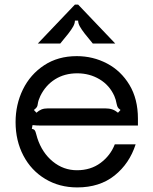

<svg xmlns="http://www.w3.org/2000/svg" viewBox="-20 -808 669 838"><path d="M48 -275Q48 -352 80 -417.5Q112 -483 172.5 -523Q233 -563 315 -563Q386 -563 447 -531Q508 -499 545 -437.5Q582 -376 582 -290V-260H187Q180 -260 159.5 -260Q139 -260 122 -262L119 -246Q128 -244 131.5 -239.5Q135 -235 137.5 -224.5Q140 -214 143 -205Q164 -141 210.5 -103Q257 -65 316 -65Q376 -65 419 -97Q462 -129 481 -178H572Q545 -94 480 -42Q415 10 317 10Q239 10 177.5 -27Q116 -64 82 -129Q48 -194 48 -275ZM139 -316Q150 -326 161.5 -330.5Q173 -335 190 -335H438Q457 -335 470 -330.5Q483 -326 495 -316L506 -328Q496 -335 493.5 -340.5Q491 -346 489 -355Q486 -373 479 -389Q458 -436 414.5 -462Q371 -488 317 -488Q262 -488 220.5 -462Q179 -436 156 -389Q147 -370 145 -355Q144 -346 141 -341Q138 -336 128 -328ZM145 -618 307 -788H321L483 -618H385L350 -661Q336 -679 328.5 -692.5Q321 -706 321 -718H307Q307 -706 299.5 -692.5Q292 -679 278 -661L243 -618Z"/></svg>

Font: Open Sauce Sans
Style: Regular
Weight: 400
Designer: Alfredo Marco Pradil
Foundry: Creative Sauce Fz LLC
Version: Version 1.477